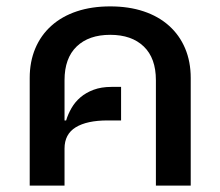

<svg xmlns="http://www.w3.org/2000/svg" viewBox="-20 -581 690 601"><path d="M73 -337Q73 -388 90.5 -429.5Q108 -471 141 -500.5Q174 -530 220.5 -545.5Q267 -561 325 -561Q383 -561 429.5 -545.5Q476 -530 509 -500.5Q542 -471 559.5 -429.5Q577 -388 577 -337V0H468V-330Q468 -399 430 -435.5Q392 -472 325 -472Q258 -472 220 -435.5Q182 -399 182 -330V-204H187Q193 -224 204 -243Q215 -262 232 -276.5Q249 -291 273 -300Q297 -309 329 -309H359V-204H317Q252 -204 217 -182.5Q182 -161 182 -116V0H73Z"/></svg>

Font: IBM-Poppins
Style: Poppins-Medium
Weight: 500
Designer: Mike Abbink, Paul van der Laan, Pieter van Rosmalen, Ben Mitchell, Mark Frömberg
Foundry: Bold Monday
Version: Version 1.1